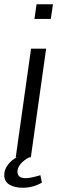

<svg xmlns="http://www.w3.org/2000/svg" viewBox="-21 -740 301 903"><path d="M218 -651H141L151 -720H228ZM124 0H53L125 -511H196ZM87 143Q48 143 23.5 128.5Q-1 114 -1 83Q-1 57 16.5 34.5Q34 12 58 0H116Q91 13 76 31Q61 49 61 67Q61 98 100 98Q122 98 169 84L176 119Q134 143 87 143Z"/></svg>

Font: Chivo Light Italic
Style: Regular
Weight: 300
Italic angle: -8.05°
Designer: Hector Gatti
Foundry: Omnibus-Type
Version: Version 1.007